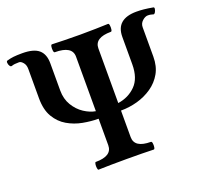

<svg xmlns="http://www.w3.org/2000/svg" viewBox="-117 -816 1028 959"><g transform="rotate(-20 396.5 -336.5)"><path d="M251 2Q247 2 245.5 -8.5Q244 -19 245.5 -29Q247 -39 251 -39Q338 -39 338 -96V-237Q299 -237 256 -245Q213 -253 176 -274.5Q139 -296 116 -335Q93 -374 93 -435V-591Q93 -612 82 -625Q71 -638 61 -638Q47 -638 38 -637Q29 -636 21 -633Q15 -631 10 -638.5Q5 -646 4.5 -655.5Q4 -665 10 -666Q27 -671 44.5 -673Q62 -675 91 -675Q152 -675 179 -651.5Q206 -628 206 -580V-435Q206 -390 226.5 -356Q247 -322 277.5 -302Q308 -282 338 -277V-567Q338 -624 246 -624Q241 -624 239.5 -634.5Q238 -645 239.5 -655.5Q241 -666 246 -666Q278 -665 313.5 -664Q349 -663 396 -663Q443 -663 478 -664Q513 -665 544 -666Q549 -666 550.5 -655.5Q552 -645 550.5 -634.5Q549 -624 544 -624Q457 -624 457 -567V-277Q513 -285 551 -323Q589 -361 589 -435V-580Q589 -628 616.5 -651.5Q644 -675 698 -675Q718 -675 737.5 -673Q757 -671 785 -666Q791 -665 789.5 -656Q788 -647 783.5 -639.5Q779 -632 774 -633Q768 -635 761 -636.5Q754 -638 745 -638Q731 -638 716 -624.5Q701 -611 701 -591V-435Q701 -384 680 -347Q659 -310 623.5 -285.5Q588 -261 545 -249Q502 -237 457 -237V-96Q457 -39 544 -39Q549 -39 550.5 -29Q552 -19 550.5 -8.5Q549 2 544 2Q513 1 480 0.5Q447 0 400 0Q353 0 318 0.5Q283 1 251 2Z"/></g></svg>

Font: Junicode VF
Style: Regular
Weight: 400
Designer: Peter S. Baker
Version: Version 2.213